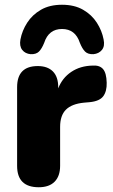

<svg xmlns="http://www.w3.org/2000/svg" viewBox="-20 -779 474 808"><path d="M109 -551Q86 -553 73.5 -569Q61 -585 66 -613Q73 -650 94.5 -683.5Q116 -717 152.5 -738Q189 -759 241 -759Q293 -759 329.5 -738Q366 -717 387.5 -683.5Q409 -650 416 -613Q422 -585 409 -569Q396 -553 373 -551Q350 -550 338 -562Q326 -574 316 -599Q297 -657 241 -657Q185 -657 166 -599Q156 -574 144 -562Q132 -550 109 -551ZM143 9Q52 9 52 -81V-412Q52 -501 139 -501Q180 -501 202.5 -478.5Q225 -456 225 -412V-407Q242 -451 280 -476.5Q318 -502 370 -503Q399 -505 413.5 -488.5Q428 -472 429 -431Q430 -395 414.5 -374Q399 -353 357 -349L334 -347Q282 -342 257.5 -317.5Q233 -293 233 -245V-81Q233 -38 210 -14.5Q187 9 143 9Z"/></svg>

Font: Chiron GoRound TC H
Style: Regular
Weight: 900
Designer: Ryoko NISHIZUKA 西塚涼子 (kana, bopomofo & ideographs); Paul D. Hunt (Latin, Greek & Cyrillic); Sandoll Communications 산돌커뮤니
Foundry: Adobe
Version: Version 1.000;hotconv 1.1.1;makeotfexe 2.6.0